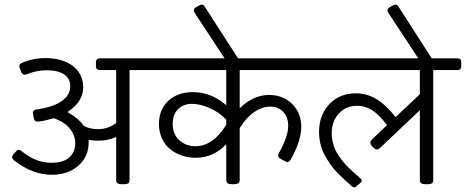

<svg xmlns="http://www.w3.org/2000/svg" viewBox="-20 -804 2033 838"><path d="M650.8 -549.3Q668.3 -549.3 668.3 -532.3V-515.3Q668.3 -507.3 663.5 -502.8Q658.7 -498.2 650.8 -498.2H545.4V-17Q545.4 -8.3 539.8 -4.2Q534.3 0 521.2 0H511.3Q487.1 0 487.1 -17V-206.1Q450.3 -189.9 407.5 -189.9Q388.8 -189.9 367 -193.8V-183.5Q367 -119.7 321.6 -80.5Q276.3 -41.2 206.1 -41.2Q120.9 -41.2 39.6 -105.4Q33.3 -113 33.3 -118.5Q33.3 -125.2 38 -130L50.3 -143.5Q54.7 -150.2 61.8 -150.2Q68.2 -150.2 72.9 -145.5Q135.6 -93.5 203.7 -93.5Q256.8 -93.5 282.6 -117.1Q308.4 -140.7 308.4 -178Q308.4 -213.6 284.6 -243Q260.8 -272.3 214.4 -288.1Q212 -287.8 204.9 -285.6Q197.8 -283.4 193.8 -282.6Q161.3 -273.5 142.7 -273.5Q130 -273.5 127.6 -287.4L124.1 -306.8Q123.3 -308.4 123.3 -311.5Q123.3 -323.8 138.7 -326.2Q212.4 -336.5 249.5 -362.7Q286.6 -388.8 286.6 -427.7Q286.6 -460.6 260.2 -479Q233.8 -497.4 183.5 -497.4Q140.3 -497.4 95.9 -479.6Q93.5 -478 87.6 -478Q78.5 -478 73.7 -487.9L65.8 -507.3Q64.2 -513.7 64.2 -515.3Q64.2 -524.4 74.5 -529.1Q124.1 -550.5 176.8 -550.5Q252.9 -550.5 298.1 -515.9Q343.2 -481.2 343.2 -422.1Q343.2 -359.9 274.3 -315.1Q323 -287.8 346.4 -254.1Q373.4 -240.2 407.5 -240.2Q450.7 -240.2 487.1 -267.1V-498.2H416.6Q398.7 -498.2 398.7 -515.3V-532.3Q398.7 -549.3 416.6 -549.3Z M1336.9 -549.3Q1353.9 -549.3 1353.9 -532.3V-515.3Q1353.9 -498.2 1336.9 -498.2H1026.2V-331.4Q1085.6 -389.6 1154.2 -389.6Q1215.2 -389.6 1255.1 -350.4Q1294.9 -311.1 1294.9 -250.9Q1294.9 -188.7 1247.7 -105.4Q1241.4 -96.7 1234.6 -96.7Q1231.1 -96.7 1224.7 -99.9L1203.7 -111.4Q1194.2 -116.1 1194.2 -124.9Q1194.2 -130 1196.6 -134.8Q1237.8 -207.3 1237.8 -254.9Q1237.8 -293.3 1216 -315.9Q1194.2 -338.5 1159.3 -338.5Q1123.7 -338.5 1089 -314.5Q1054.3 -290.5 1026.2 -244.9V-17Q1026.2 0 1001.6 0H992.1Q967.5 0 967.5 -17V-174.4Q910.8 -115.3 833.5 -115.3Q801.8 -115.7 773.5 -125.2Q745.1 -134.8 722.8 -152.8Q700.4 -170.8 687.1 -199.4Q673.8 -227.9 673.8 -263.2Q673.8 -326.2 714.8 -364.1Q755.8 -401.9 822.4 -401.9Q901.7 -401.9 967.5 -344.8V-498.2H635.8Q617.9 -498.2 617.9 -515.3V-532.3Q617.9 -549.3 635.8 -549.3ZM831.9 -165.7Q910 -165.7 967.5 -259.6V-281.8Q935 -315.5 893.4 -333.1Q851.8 -350.8 818.1 -350.8Q780.8 -350.8 757.2 -327.6Q733.7 -304.4 733.7 -264Q733.7 -218 762.4 -192.2Q791.1 -166.5 831.9 -165.7Z M981.4 -517.2 828.8 -749.1Q825.6 -755.4 825.6 -759.8Q825.6 -765.8 834.7 -772.1L851 -780.8Q857.3 -784 860.5 -784Q868.4 -784 873.6 -775.3L1027 -536.7Z M1976.2 -549.3Q1993.3 -549.3 1993.3 -532.3V-515.3Q1993.3 -498.2 1976.2 -498.2H1870.8V-17Q1870.8 -8.3 1865.2 -4.2Q1859.7 0 1846.6 0H1836.7Q1812.5 0 1812.5 -17V-323L1637.7 -157.4Q1632.2 -151.8 1625.8 -151.8Q1617.5 -151.8 1607.6 -161.7L1606 -163.3Q1596.5 -174 1596.5 -181.1Q1596.5 -187.5 1602.9 -195L1669.4 -258Q1634.6 -303.6 1604 -323Q1573.5 -342.4 1539.4 -342.4Q1490.7 -342.4 1459.2 -308.8Q1427.7 -275.1 1427.7 -221.6Q1427.7 -203.3 1432 -185.3Q1436.4 -167.3 1442.5 -152.8Q1448.7 -138.3 1459.6 -122.5Q1470.5 -106.6 1479.4 -95.9Q1488.3 -85.2 1502.4 -71.5Q1516.4 -57.9 1524.6 -50.5Q1532.7 -43.2 1546.2 -31.7L1554.9 -23.4Q1558.5 -19.8 1558.5 -16.3Q1558.5 -10.3 1550.9 -4L1537.1 7.9Q1531.1 13.9 1526 13.9Q1522.8 13.9 1513.7 7.9L1512.9 6.3Q1494.6 -9.5 1482.8 -20.4Q1470.9 -31.3 1452.2 -50.3Q1433.6 -69.4 1421.3 -87.4Q1409 -105.4 1396.9 -127.8Q1384.9 -150.2 1378.7 -175.6Q1372.6 -201 1372.6 -227.9Q1372.6 -302.4 1417.6 -349.6Q1462.5 -396.7 1533.1 -396.7Q1580.3 -396.7 1622.1 -372Q1663.9 -347.2 1706.7 -292.9L1812.5 -392.8V-498.2H1323Q1305.2 -498.2 1305.2 -515.3V-532.3Q1305.2 -549.3 1323 -549.3Z M1826.8 -517.2 1674.2 -749.1Q1671 -755.4 1671 -759.8Q1671 -765.8 1680.1 -772.1L1696.4 -780.8Q1702.7 -784 1705.9 -784Q1713.8 -784 1719 -775.3L1872.4 -536.7Z"/></svg>

Font: Jaldi
Style: Regular
Weight: 400
Designer: Pablo Cosgaya and Nicolas Silva
Foundry: Omnibus-Type
Version: Version 1.001;PS 001.001;hotconv 1.0.70;makeotf.lib2.5.58329